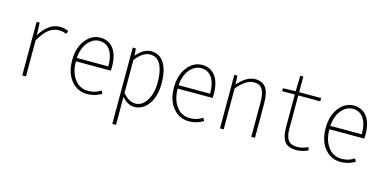

<svg xmlns="http://www.w3.org/2000/svg" viewBox="-82 -1139 3644 1822"><g transform="rotate(15 1740.0 -228.5)"><path d="M133.8 0V-526.4H164.1L168 -406.2H169.9Q251 -538.1 362.3 -538.1Q405.3 -538.1 446.3 -519.5L433.6 -488.3Q399.4 -503.9 360.4 -503.9Q306.6 -503.9 260.7 -468.8Q214.8 -433.6 169.9 -353.5V0Z M771.5 11.7Q677.7 11.7 615.7 -62.5Q553.7 -136.7 553.7 -261.7Q553.7 -385.7 613.8 -461.9Q673.8 -538.1 757.8 -538.1Q841.8 -538.1 888.7 -475.6Q935.5 -413.1 935.5 -296.9Q935.5 -273.4 933.6 -260.7H590.8Q590.8 -154.3 640.6 -86.9Q690.4 -19.5 774.4 -19.5Q843.8 -19.5 897.5 -56.6L913.1 -27.3Q888.7 -14.6 875 -8.3Q861.3 -2 832.5 4.9Q803.7 11.7 771.5 11.7ZM590.8 -293.9H900.4Q900.4 -398.4 862.3 -452.1Q824.2 -505.9 757.8 -505.9Q693.4 -505.9 645.5 -448.2Q597.7 -390.6 590.8 -293.9Z M1114.3 -414.1V-89.8Q1172.9 -19.5 1238.3 -19.5Q1304.7 -19.5 1348.6 -89.8Q1392.6 -160.2 1392.6 -269.5Q1392.6 -377.9 1359.4 -441.9Q1326.2 -505.9 1253.9 -505.9Q1185.5 -505.9 1114.3 -414.1ZM1078.1 223.6V-526.4H1108.4L1114.3 -458H1116.2Q1183.6 -538.1 1257.8 -538.1Q1342.8 -538.1 1386.7 -466.3Q1430.7 -394.5 1430.7 -269.5Q1430.7 -139.6 1375 -63Q1319.3 13.7 1236.3 13.7Q1171.9 13.7 1114.3 -51.8V223.6Z M1771.5 11.7Q1677.7 11.7 1615.7 -62.5Q1553.7 -136.7 1553.7 -261.7Q1553.7 -385.7 1613.8 -461.9Q1673.8 -538.1 1757.8 -538.1Q1841.8 -538.1 1888.7 -475.6Q1935.5 -413.1 1935.5 -296.9Q1935.5 -273.4 1933.6 -260.7H1590.8Q1590.8 -154.3 1640.6 -86.9Q1690.4 -19.5 1774.4 -19.5Q1843.8 -19.5 1897.5 -56.6L1913.1 -27.3Q1888.7 -14.6 1875 -8.3Q1861.3 -2 1832.5 4.9Q1803.7 11.7 1771.5 11.7ZM1590.8 -293.9H1900.4Q1900.4 -398.4 1862.3 -452.1Q1824.2 -505.9 1757.8 -505.9Q1693.4 -505.9 1645.5 -448.2Q1597.7 -390.6 1590.8 -293.9Z M2076.2 0V-526.4H2106.4L2110.4 -444.3H2114.3Q2199.2 -538.1 2278.3 -538.1Q2352.5 -538.1 2386.2 -489.7Q2419.9 -441.4 2419.9 -338.9V0H2383.8V-334Q2383.8 -423.8 2359.4 -464.8Q2335 -505.9 2275.4 -505.9Q2198.2 -505.9 2112.3 -402.3V0Z M2828.1 11.7Q2744.1 11.7 2711.4 -34.2Q2678.7 -80.1 2678.7 -169.9V-494.1H2554.7V-522.5L2678.7 -526.4L2682.6 -679.7H2712.9V-526.4H2928.7V-494.1H2712.9V-165Q2712.9 -93.8 2738.3 -56.6Q2763.7 -19.5 2830.1 -19.5Q2880.9 -19.5 2932.6 -45.9L2943.4 -16.6Q2886.7 11.7 2828.1 11.7Z M3261.7 11.7Q3168 11.7 3106 -62.5Q3043.9 -136.7 3043.9 -261.7Q3043.9 -385.7 3104 -461.9Q3164.1 -538.1 3248 -538.1Q3332 -538.1 3378.9 -475.6Q3425.8 -413.1 3425.8 -296.9Q3425.8 -273.4 3423.8 -260.7H3081.1Q3081.1 -154.3 3130.9 -86.9Q3180.7 -19.5 3264.6 -19.5Q3334 -19.5 3387.7 -56.6L3403.3 -27.3Q3378.9 -14.6 3365.2 -8.3Q3351.6 -2 3322.8 4.9Q3293.9 11.7 3261.7 11.7ZM3081.1 -293.9H3390.6Q3390.6 -398.4 3352.5 -452.1Q3314.5 -505.9 3248 -505.9Q3183.6 -505.9 3135.7 -448.2Q3087.9 -390.6 3081.1 -293.9Z"/></g></svg>

Font: GenEi Gothic M ExtraLight
Style: Regular
Weight: 200
Designer: o_tamon (Modified); [Source Han Sans]
Ryoko NISHIZUKA  (kana & ideographs); Paul D. Hunt (Latin, Greek & Cyrillic); Wenl
Version: Version 1.1a;Original Version 1.004